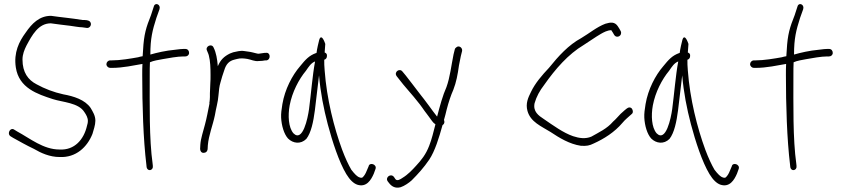

<svg xmlns="http://www.w3.org/2000/svg" viewBox="-20 -740 4048 922"><path d="M30 -86 43 -78C72 -62 107 -42 143 -25C177 -5 219 14 266 14C345 18 399 -34 424 -97C429 -114 438 -140 438 -160C438 -185 426 -203 415 -222C388 -261 334 -278 284 -287C238 -297 194 -314 156 -335C115 -356 88 -392 88 -454C88 -479 97 -501 107 -521C134 -571 164 -628 224 -628C251 -624 293 -619 318 -616C334 -614 359 -609 374 -609C381 -608 389 -607 396 -606C411 -603 423 -622 413 -635C406 -644 391 -644 376 -644C322 -653 272 -657 225 -664C169 -664 133 -627 103 -583C72 -541 45 -488 56 -416C71 -317 160 -288 234 -264C280 -249 357 -247 385 -202C394 -189 402 -175 402 -159C402 -153 401 -146 398 -137C383 -70 338 -18 266 -22C188 -22 125 -75 62 -109L49 -117C30 -131 12 -99 30 -86Z M491 -432C491 -422 500 -414 509 -414H517C571 -414 622 -426 664 -433C663 -416 663 -399 663 -380C663 -235 668 -71 683 52L684 62C688 86 717 79 714 57L713 47C696 -74 699 -237 699 -380C699 -401 699 -422 700 -441C718 -449 740 -452 761 -456C789 -461 833 -469 861 -469H870C880 -469 888 -476 888 -486C888 -497 881 -505 870 -505H861C855 -505 841 -504 820 -501C776 -497 733 -487 702 -478C702 -556 712 -594 731 -654L746 -696C753 -719 725 -730 719 -710L705 -667C682 -609 671 -576 667 -499C666 -490 666 -480 665 -470C657 -469 650 -467 643 -465C609 -459 558 -450 516 -450H509C499 -450 491 -441 491 -432Z M941 -25C941 -15 947 -6 957 -6C969 -6 975 -12 977 -23L978 -42C982 -91 1002 -138 1012 -187C1017 -219 1027 -251 1029 -281C1031 -303 1033 -327 1039 -345L1047 -373L1057 -403C1066 -433 1081 -448 1107 -454L1119 -457C1133 -461 1151 -460 1168 -457C1186 -454 1203 -444 1223 -447C1232 -447 1246 -448 1253 -450H1260C1282 -454 1279 -491 1256 -486H1250C1240 -484 1232 -484 1222 -482C1218 -482 1214 -483 1210 -484L1194 -488C1187 -490 1180 -491 1173 -492L1152 -495C1134 -498 1115 -492 1100 -489L1084 -483C1056 -469 1039 -453 1026 -422C1023 -457 1018 -487 1006 -511C997 -534 964 -517 974 -497C977 -488 980 -485 983 -473C990 -446 991 -413 991 -379C991 -365 991 -352 990 -341C990 -322 988 -308 988 -292V-274C988 -266 987 -257 986 -249C985 -247 985 -245 986 -243C979 -209 973 -174 964 -141C956 -109 944 -76 942 -45Z M1330 -175C1332 -136 1344 -96 1363 -75C1387 -51 1424 -46 1451 -73C1474 -102 1485 -156 1492 -210C1499 -265 1505 -323 1512 -378C1519 -296 1534 -219 1554 -143C1576 -60 1608 38 1643 96C1660 124 1678 141 1696 147C1740 161 1762 124 1775 94L1783 72C1792 49 1754 37 1750 59L1741 80C1736 93 1730 103 1723 110C1720 114 1714 115 1707 112C1696 109 1683 96 1667 75C1653 51 1638 19 1623 -21C1584 -127 1549 -265 1539 -402C1537 -421 1537 -438 1537 -453C1544 -455 1550 -461 1550 -471C1551 -480 1547 -485 1539 -488C1540 -505 1541 -518 1542 -529C1532 -559 1520 -572 1513 -549C1510 -538 1502 -504 1500 -486C1499 -485 1498 -485 1497 -485C1464 -473 1447 -454 1421 -422C1383 -378 1348 -311 1336 -240C1332 -216 1329 -194 1330 -175ZM1371 -234C1383 -298 1415 -359 1449 -400C1463 -420 1473 -437 1493 -445C1480 -375 1474 -291 1464 -216C1458 -173 1434 -55 1389 -100C1365 -128 1362 -185 1371 -234Z M1842 131 1849 140C1861 155 1878 166 1904 159C1922 153 1944 138 1957 126C1988 95 2015 65 2041 27C2069 -15 2088 -78 2105 -139C2111 -143 2114 -148 2114 -155C2114 -158 2113 -161 2112 -164C2117 -181 2121 -197 2125 -214C2134 -249 2145 -282 2157 -309C2171 -345 2178 -382 2184 -426L2193 -471L2199 -495C2202 -510 2185 -523 2173 -514C2169 -511 2165 -508 2164 -503L2158 -479C2147 -425 2141 -369 2124 -322C2106 -282 2092 -230 2079 -180C2066 -196 2054 -213 2040 -232L2016 -264C2008 -275 1998 -286 1988 -300C1969 -326 1949 -350 1928 -378L1913 -396C1899 -415 1870 -394 1885 -374L1900 -355C1922 -326 1944 -303 1967 -275L1996 -239C2004 -229 2011 -218 2019 -207C2026 -197 2034 -188 2040 -179C2052 -164 2057 -152 2071 -143C2061 -105 2054 -73 2041 -40C2025 2 2003 29 1978 56C1960 76 1938 99 1913 114C1903 121 1886 132 1878 119L1872 110C1857 90 1828 112 1842 131Z M2513 -207C2528 -154 2579 -134 2624 -106C2666 -78 2715 -48 2769 -40C2797 -38 2811 -41 2831 -51C2880 -73 2931 -105 2969 -150C2982 -166 2998 -178 3013 -192C3017 -195 3019 -199 3019 -204C3019 -214 3013 -224 3003 -224C2998 -224 2994 -222 2990 -219L2980 -211L2960 -193C2948 -181 2938 -168 2924 -156C2895 -122 2855 -104 2820 -84C2792 -72 2762 -76 2732 -86C2685 -102 2636 -138 2592 -168C2566 -185 2539 -204 2547 -244C2556 -276 2572 -305 2593 -332C2647 -409 2709 -480 2783 -524C2810 -541 2839 -562 2865 -577C2879 -585 2897 -595 2916 -595V-594C2921 -586 2925 -581 2929 -573C2941 -553 2970 -568 2961 -590C2956 -599 2952 -607 2946 -615C2932 -635 2913 -634 2887 -626C2845 -610 2810 -580 2771 -557C2710 -524 2662 -471 2616 -414C2583 -379 2550 -341 2530 -299C2516 -271 2503 -243 2513 -207Z M3074 -175C3076 -136 3088 -96 3107 -75C3131 -51 3168 -46 3195 -73C3218 -102 3229 -156 3236 -210C3243 -265 3249 -323 3256 -378C3263 -296 3278 -219 3298 -143C3320 -60 3352 38 3387 96C3404 124 3422 141 3440 147C3484 161 3506 124 3519 94L3527 72C3536 49 3498 37 3494 59L3485 80C3480 93 3474 103 3467 110C3464 114 3458 115 3451 112C3440 109 3427 96 3411 75C3397 51 3382 19 3367 -21C3328 -127 3293 -265 3283 -402C3281 -421 3281 -438 3281 -453C3288 -455 3294 -461 3294 -471C3295 -480 3291 -485 3283 -488C3284 -505 3285 -518 3286 -529C3276 -559 3264 -572 3257 -549C3254 -538 3246 -504 3244 -486C3243 -485 3242 -485 3241 -485C3208 -473 3191 -454 3165 -422C3127 -378 3092 -311 3080 -240C3076 -216 3073 -194 3074 -175ZM3115 -234C3127 -298 3159 -359 3193 -400C3207 -420 3217 -437 3237 -445C3224 -375 3218 -291 3208 -216C3202 -173 3178 -55 3133 -100C3109 -128 3106 -185 3115 -234Z M3582 -432C3582 -422 3591 -414 3600 -414H3608C3662 -414 3713 -426 3755 -433C3754 -416 3754 -399 3754 -380C3754 -235 3759 -71 3774 52L3775 62C3779 86 3808 79 3805 57L3804 47C3787 -74 3790 -237 3790 -380C3790 -401 3790 -422 3791 -441C3809 -449 3831 -452 3852 -456C3880 -461 3924 -469 3952 -469H3961C3971 -469 3979 -476 3979 -486C3979 -497 3972 -505 3961 -505H3952C3946 -505 3932 -504 3911 -501C3867 -497 3824 -487 3793 -478C3793 -556 3803 -594 3822 -654L3837 -696C3844 -719 3816 -730 3810 -710L3796 -667C3773 -609 3762 -576 3758 -499C3757 -490 3757 -480 3756 -470C3748 -469 3741 -467 3734 -465C3700 -459 3649 -450 3607 -450H3600C3590 -450 3582 -441 3582 -432Z"/></svg>

Font: Stray Cat
Style: Cn
Weight: 400
Version: Version 1.0